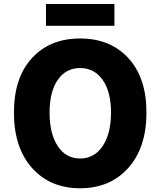

<svg xmlns="http://www.w3.org/2000/svg" viewBox="-20 -956 825 989"><path d="M51.8 -376Q51.8 -555.7 144.5 -656.7Q237.3 -757.8 392.6 -757.8Q547.9 -757.8 641.1 -656.7Q734.4 -555.7 734.4 -376Q734.4 -195.3 640.6 -90.8Q546.9 13.7 392.6 13.7Q238.3 13.7 145 -90.8Q51.8 -195.3 51.8 -376ZM551.8 -376Q551.8 -483.4 508.8 -544.4Q465.8 -605.5 392.6 -605.5Q319.3 -605.5 277.3 -544.4Q235.4 -483.4 235.4 -376Q235.4 -267.6 277.3 -203.6Q319.3 -139.6 392.6 -139.6Q465.8 -139.6 508.8 -203.6Q551.8 -267.6 551.8 -376ZM216.8 -823.2V-935.5H569.3V-823.2Z"/></svg>

Font: Gen Shin Gothic Heavy
Style: Bold
Weight: 900
Designer: [Source Han Sans]
Ryoko NISHIZUKA  (kana & ideographs); Paul D. Hunt (Latin, Greek & Cyrillic); Wenlong ZHANG  (bopomofo
Version: Version 1.002.20150607